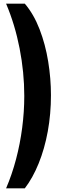

<svg xmlns="http://www.w3.org/2000/svg" viewBox="-20 -820 326 1040"><path d="M114.5 200H13Q45 125.5 67 42Q89 -41.5 100.2 -128.2Q111.5 -215 111.5 -300Q111.5 -428.5 86.2 -557.8Q61 -687 13 -800H114.5Q163 -743 194.5 -661.2Q226 -579.5 241 -487Q256 -394.5 256 -304.5Q256 -202.5 238.8 -108.2Q221.5 -14 189.5 65Q157.5 144 114.5 200Z"/></svg>

Font: Big Shoulders Thin ExtraBold
Style: Regular
Weight: 800
Version: Version 2.002